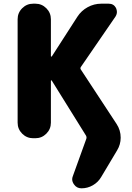

<svg xmlns="http://www.w3.org/2000/svg" viewBox="-20 -775 723 1048"><path d="M532.2 191.4Q515.6 219.7 486.8 236.3Q458 252.9 424.8 252.9Q398.4 252.9 383.8 231.4Q374 217.8 374 203.1Q374 195.3 377.9 185.5L451.2 -17.6Q454.1 -26.4 449.2 -35.2L262.7 -335Q261.7 -336.9 259.8 -336.4Q257.8 -335.9 257.8 -334V-105.5Q257.8 -70.3 232.9 -45.4Q208 -20.5 172.9 -20.5H161.1Q126 -20.5 101.1 -45.4Q76.2 -70.3 76.2 -105.5V-669.9Q76.2 -705.1 101.1 -730Q126 -754.9 161.1 -754.9H172.9Q208 -754.9 232.9 -730Q257.8 -705.1 257.8 -669.9V-468.8Q257.8 -466.8 259.8 -466.3Q261.7 -465.8 262.7 -466.8L402.3 -683.6Q423.8 -716.8 458.5 -735.8Q493.2 -754.9 533.2 -754.9H573.2Q600.6 -754.9 613.3 -731.4Q618.2 -719.7 618.2 -710Q618.2 -697.3 610.4 -684.6L421.9 -410.2Q416 -402.3 421.9 -394.5L616.2 -98.6Q638.7 -64.5 638.7 -23.4Q638.7 13.7 619.1 45.9Z"/></svg>

Font: Gen Jyuu GothicX Heavy
Style: Bold
Weight: 900
Designer: [Source Han Sans]
Ryoko NISHIZUKA  (kana & ideographs); Paul D. Hunt (Latin, Greek & Cyrillic); Wenlong ZHANG  (bopomofo
Version: Version 1.002.20150607